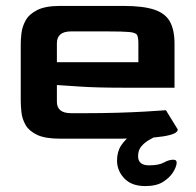

<svg xmlns="http://www.w3.org/2000/svg" viewBox="-20 -468 660 648"><path d="M182 0Q132 0 105 -13Q78 -26 66.5 -46Q55 -66 52.5 -88Q50 -110 50 -128V-320Q50 -335 52.5 -356.5Q55 -378 66.5 -399Q78 -420 105.5 -434Q133 -448 182 -448H397Q463 -448 500.5 -435.5Q538 -423 553.5 -395Q569 -367 569 -320V-172H394Q304 -172 247.5 -176Q191 -180 172 -181V-126Q171 -86 220 -86H271Q325 -86 376.5 -87.5Q428 -89 471 -91.5Q514 -94 540 -96L580 -31Q580 0 383 0ZM172 -258H447V-322Q447 -342 442.5 -350Q438 -358 416 -360Q394 -362 341 -362H220Q172 -362 172 -322ZM470 160Q424 160 399.5 134Q375 108 375 74Q375 44 388.5 23.5Q402 3 420 -9.5Q438 -22 451 -26Q477 -34 498.5 -33Q520 -32 520 -23Q520 -16 509 -10Q498 -4 483 4.5Q468 13 457 26Q446 39 446 59Q446 90 483 90Q516 90 533 80.5Q550 71 565 71Q578 71 576 84.5Q574 98 563 115Q552 132 530 146Q508 160 470 160Z"/></svg>

Font: Goldman
Style: Regular
Weight: 400
Designer: Jaikishan Patel
Version: Version 1.000; ttfautohint (v1.8.3)